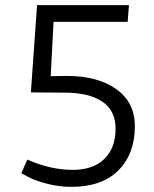

<svg xmlns="http://www.w3.org/2000/svg" viewBox="-20 -720 598 746"><path d="M429 -220Q429 -291 377 -325.5Q325 -360 232 -360L100 -361L124 -700H481L476 -635H188L177 -424Q209 -425 240 -425Q360 -425 432 -373.5Q504 -322 504 -230Q504 -122 440 -58Q376 6 257 6Q208 6 159.5 -7Q111 -20 87 -34L63 -47L86 -100Q176 -60 263 -60Q342 -60 385.5 -102.5Q429 -145 429 -220Z"/></svg>

Font: Gudea
Style: Regular
Weight: 400
Designer: Agustina Mingote
Foundry: Agustina Mingote
Version: Version 1.002